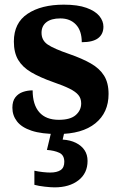

<svg xmlns="http://www.w3.org/2000/svg" viewBox="-20 -568 521 828"><path d="M229.1 10Q159.4 10 116.3 -4.3Q73.2 -18.6 53.3 -44.5Q33.4 -70.3 33.4 -103.5Q33.4 -131.7 46.1 -148.2Q58.9 -164.6 78.9 -171.5Q98.9 -178.3 120.8 -178.3Q120.8 -116.5 149.5 -83.9Q178.2 -51.3 233.4 -51.3Q283.5 -51.3 306.8 -71.9Q330.1 -92.5 330.1 -122Q330.1 -143.6 318.1 -158.1Q306.2 -172.7 279.7 -185.8Q253.2 -199 208.8 -214.2Q152 -234.3 114.4 -256.4Q76.9 -278.5 58.3 -309.9Q39.8 -341.3 39.8 -388.9Q39.8 -469.1 98.9 -508.5Q157.9 -547.9 255.1 -547.9Q315.3 -547.9 353 -534.2Q390.7 -520.6 408.4 -499Q426 -477.4 426 -453Q426 -420.8 403.2 -403.4Q380.3 -386 332.6 -386Q332.6 -435.5 307.5 -462Q282.4 -488.6 240.2 -488.6Q200.8 -488.6 179.9 -472.1Q159.1 -455.7 159.1 -426.5Q159.1 -394.3 185.3 -376.2Q211.5 -358 280.2 -334.5Q333.8 -315.9 371.4 -294.5Q409.1 -273.1 428.6 -242.1Q448.2 -211 448.2 -162.7Q448.2 -82.3 391.3 -36.2Q334.4 10 229.1 10ZM215.2 240Q199.2 240 172.8 237Q146.3 234 128.3 229V168.1Q146.3 172.1 164.8 174.1Q183.3 176.1 196.3 176.1Q225.3 176.1 241.3 165.6Q257.3 155 257.3 130Q257.3 101 235.8 90.9Q214.3 80.9 182.3 78.6L203.3 -9H260.2L250.2 34Q283.2 36 307.3 48Q331.4 60 344.5 79.5Q357.6 99 357.6 126Q357.6 179 318.4 209.5Q279.2 240 215.2 240Z"/></svg>

Font: Noto Serif Gurmukhi
Style: Regular
Weight: 400
Designer: Vaibhav Singh and the Monotype Design Team
Foundry: Monotype Imaging Inc.
Version: Version 2.003